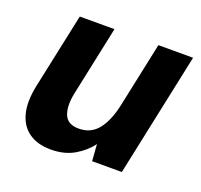

<svg xmlns="http://www.w3.org/2000/svg" viewBox="-95 -603 758 723"><g transform="rotate(20 283.5 -242.0)"><path d="M176 12Q123 12 88.5 -12Q54 -36 42 -82Q30 -128 44 -195L108 -496H247L188 -217Q177 -164 190 -131Q203 -98 248 -98Q297 -98 326 -135Q355 -172 369 -241L423 -496H562L457 0H338L333 -67Q310 -35 270.5 -11.5Q231 12 176 12Z"/></g></svg>

Font: Atkinson Hyperlegible Next
Style: Bold Italic
Weight: 700
Italic angle: -12°
Designer: Elliott Scott, Megan Eiswerth, Linus Boman, Theodore Petrosky, Letters from Sweden
Foundry: Applied Design Works, Letters from Sweden
Version: Version 2.001